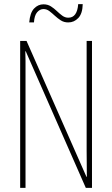

<svg xmlns="http://www.w3.org/2000/svg" viewBox="-20 -913 544 933"><path d="M427 0H397L105 -664H103Q104 -644 104 -617Q104 -590 104 -548V0H78V-714H109L400 -54H402Q402 -88 401.5 -123.5Q401 -159 401 -181V-714H427ZM122 -804Q126 -851 145.5 -871.5Q165 -892 191 -892Q212 -892 227.5 -882Q243 -872 256 -859.5Q269 -847 282.5 -837Q296 -827 312 -827Q355 -827 360 -893H382Q381 -847 360.5 -825.5Q340 -804 312 -804Q291 -804 275.5 -814Q260 -824 246.5 -836.5Q233 -849 220 -859Q207 -869 191 -869Q174 -869 160.5 -853.5Q147 -838 145 -804Z"/></svg>

Font: Noto Sans Lao UI ExtCond Thin
Style: Regular
Weight: 100
Width: 2
Designer: Monotype Design Team
Foundry: Monotype Imaging Inc.
Version: Version 2.000; ttfautohint (v1.8.4.7-5d5b)